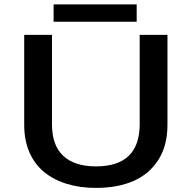

<svg xmlns="http://www.w3.org/2000/svg" viewBox="-20 -862 890 892"><path d="M229 -841.5H615V-761H229ZM426 11Q352 11 291.2 -7.5Q230.5 -26 186 -62Q141.5 -98 117 -153.8Q92.5 -209.5 92.5 -281V-700H221.5V-284.5Q221.5 -186.5 274 -137.8Q326.5 -89 426 -89Q629 -89 629 -285.5V-700H758V-281Q758 -186 715.8 -119.5Q673.5 -53 599.8 -21Q526 11 426 11Z"/></svg>

Font: League Mono Wide Medium
Style: Regular
Weight: 500
Width: 8
Designer: Tyler Finck
Foundry: The League of Moveable Type / Tyler Finck
Version: Version 2.210